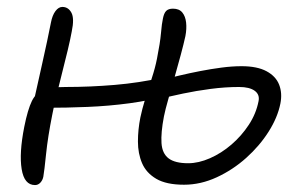

<svg xmlns="http://www.w3.org/2000/svg" viewBox="-20 -523 867 554"><path d="M81 11Q50 11 42.5 -35Q35 -81 50 -157Q60 -207 72 -231.5Q84 -256 106.5 -264Q129 -272 170 -272Q240 -272 311 -278Q382 -284 449 -299L460 -247Q413 -233 353.5 -225Q294 -217 232.5 -214.5Q171 -212 115 -212L74 -215Q87 -274 102 -340.5Q117 -407 127 -458Q131 -479 140 -491Q149 -503 160 -503Q177 -503 186 -486.5Q195 -470 187 -432Q183 -410 175.5 -378.5Q168 -347 159 -312Q150 -277 142.5 -245.5Q135 -214 131 -193Q118 -128 113 -79Q108 -30 105 -13Q103 -3 96.5 4Q90 11 81 11ZM511 10Q460 10 431 -7Q402 -24 390 -52Q378 -80 378 -114.5Q378 -149 385 -184Q390 -208 399 -237.5Q408 -267 418 -297.5Q428 -328 433 -354Q442 -399 444.5 -427.5Q447 -456 450 -469Q453 -485 459.5 -491.5Q466 -498 479 -498Q497 -498 506 -487Q515 -476 517 -458Q519 -440 515 -419Q510 -396 501.5 -364.5Q493 -333 483.5 -299.5Q474 -266 465.5 -236.5Q457 -207 453 -187Q444 -140 446 -110Q448 -80 466.5 -66Q485 -52 523 -52Q553 -52 586 -66.5Q619 -81 648 -106Q677 -131 698 -163Q719 -195 726 -231Q730 -250 715 -261Q700 -272 670 -272Q630 -272 588 -266.5Q546 -261 508 -253Q470 -245 439 -237Q434 -235 430 -239Q426 -243 424.5 -250Q423 -257 424 -263Q426 -272 430 -280.5Q434 -289 444 -292Q468 -298 497.5 -305Q527 -312 558 -318Q589 -324 619.5 -328Q650 -332 677 -332Q722 -332 749 -317.5Q776 -303 785.5 -278.5Q795 -254 789 -224Q781 -184 755 -143Q729 -102 690.5 -67.5Q652 -33 605.5 -11.5Q559 10 511 10Z"/></svg>

Font: Shantell Sans Light
Style: Italic
Weight: 300
Italic angle: -11°
Designer: Stephen Nixon, Anya Danilova, Shantell Martin
Foundry: Arrow Type
Version: Version 1.008;[ac192a2d6]